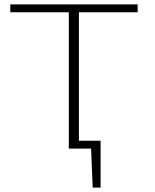

<svg xmlns="http://www.w3.org/2000/svg" viewBox="-20 -678 706 876"><path d="M331 0V-36H439L418 0ZM403 178 394 -36H439V178ZM294 0V-658H340V0ZM27 -622V-658H608V-622Z"/></svg>

Font: Ysabeau SC ExtraLight
Style: Regular
Weight: 250
Designer: Christian Thalmann (Catharsis Fonts)
Version: Version 2.001;gftools[0.9.30]; featfreeze: smcp